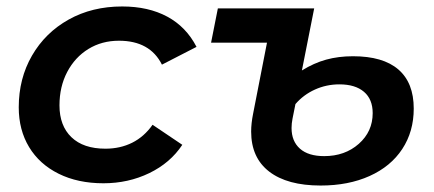

<svg xmlns="http://www.w3.org/2000/svg" viewBox="-20 -560 1342 594"><path d="M38 -228Q38 -317 79 -388Q120 -459 192.5 -499.5Q265 -540 358 -540Q439 -540 497.5 -508.5Q556 -477 588 -415L481 -360Q444 -434 348 -434Q295 -434 253.5 -408.5Q212 -383 188 -337.5Q164 -292 164 -234Q164 -171 201 -135.5Q238 -100 306 -100Q352 -100 389 -118.5Q426 -137 452 -174L544 -112Q507 -56 442 -24.5Q377 7 300 7Q221 7 161.5 -22.5Q102 -52 70 -105Q38 -158 38 -228Z M1260 -224Q1260 -153 1224.5 -99Q1189 -45 1123.5 -15.5Q1058 14 972 14Q869 14 813 -29Q757 -72 757 -153Q757 -178 763 -208L806 -428H633L654 -534H952L914 -342Q951 -365 989 -375.5Q1027 -386 1072 -386Q1165 -386 1212.5 -345Q1260 -304 1260 -224ZM1133 -210Q1133 -253 1106 -276Q1079 -299 1030 -299Q990 -299 954.5 -283Q919 -267 894 -238L885 -193Q882 -178 882 -164Q882 -123 908 -100Q934 -77 983 -77Q1047 -77 1090 -115Q1133 -153 1133 -210Z"/></svg>

Font: Montserrat Alternates SemiBold
Style: Italic
Weight: 600
Italic angle: -11.3°
Designer: Julieta Ulanovsky
Foundry: Julieta Ulanovsky
Version: Version 7.200